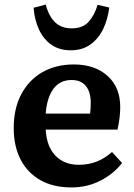

<svg xmlns="http://www.w3.org/2000/svg" viewBox="-20 -806 587 840"><path d="M293 14Q213 14 156.5 -18Q100 -50 70 -108.5Q40 -167 40 -245Q40 -332 73.5 -394.5Q107 -457 166 -490.5Q225 -524 303 -524Q395 -524 450.5 -474Q506 -424 506 -338Q506 -291 494 -239H180Q184 -165 222.5 -125Q261 -85 325 -85Q368 -85 404 -99.5Q440 -114 470 -141L514 -93Q477 -45 419 -15.5Q361 14 293 14ZM180 -309H374Q377 -330 377 -356Q377 -404 355.5 -430Q334 -456 293 -456Q242 -456 213.5 -417Q185 -378 180 -309ZM290 -586Q239 -586 204.5 -610.5Q170 -635 150.5 -677Q131 -719 127 -772L180 -786Q194 -734 221.5 -708Q249 -682 294 -682Q342 -682 368 -711Q394 -740 407 -785L458 -773Q452 -723 432 -680.5Q412 -638 376.5 -612Q341 -586 290 -586Z"/></svg>

Font: Literata 12pt SemiBold
Style: Regular
Weight: 600
Designer: Latin by Veronika Burian and Jose Scaglione. Greek by Irene Vlachou. Cyrillic by Vera Evstafieva.
Foundry: TypeTogether
Version: Version 3.002